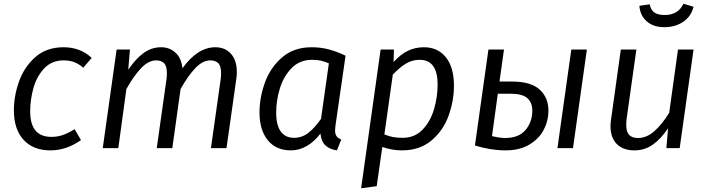

<svg xmlns="http://www.w3.org/2000/svg" viewBox="-20 -790 3776 1024"><path d="M469 -481 424 -429Q401 -449 376 -458.5Q351 -468 320 -468Q256 -468 216 -425.5Q176 -383 158.5 -321Q141 -259 141 -196Q141 -60 254 -60Q287 -60 315.5 -70Q344 -80 378 -101L412 -43Q334 12 249 12Q157 12 105.5 -44.5Q54 -101 54 -202Q54 -278 81.5 -355.5Q109 -433 168.5 -485.5Q228 -538 319 -538Q409 -538 469 -481Z M1243 -407Q1243 -386 1241 -374L1188 0H1105L1157 -368Q1159 -380 1159 -400Q1159 -438 1144 -453Q1129 -468 1102 -468Q1061 -468 1021.5 -426.5Q982 -385 943 -315L899 0H816L868 -368Q870 -380 870 -400Q870 -438 855 -453Q840 -468 813 -468Q772 -468 732.5 -426.5Q693 -385 654 -315L611 0H528L602 -526H673L664 -418Q703 -476 745.5 -507Q788 -538 839 -538Q885 -538 916.5 -508.5Q948 -479 953 -426Q1034 -538 1128 -538Q1181 -538 1212 -503Q1243 -468 1243 -407Z M1823 -493 1769 -119Q1767 -99 1767 -94Q1767 -76 1774.5 -64.5Q1782 -53 1800 -46L1777 12Q1737 6 1715 -15Q1693 -36 1689 -78Q1658 -36 1617.5 -12Q1577 12 1531 12Q1452 12 1408 -42.5Q1364 -97 1364 -190Q1364 -270 1393 -350Q1422 -430 1484.5 -484Q1547 -538 1642 -538Q1691 -538 1734 -526.5Q1777 -515 1823 -493ZM1453 -190Q1453 -122 1477.5 -88.5Q1502 -55 1548 -55Q1590 -55 1624 -81Q1658 -107 1692 -156L1734 -452Q1712 -462 1691.5 -466.5Q1671 -471 1644 -471Q1579 -471 1536 -427.5Q1493 -384 1473 -319.5Q1453 -255 1453 -190Z M2010 -526H2081L2079 -459Q2118 -502 2157 -520Q2196 -538 2241 -538Q2315 -538 2358 -484.5Q2401 -431 2401 -333Q2401 -252 2372.5 -173Q2344 -94 2281.5 -41Q2219 12 2123 12Q2072 12 2019 -6L1989 203L1906 214ZM2314 -339Q2314 -471 2218 -471Q2177 -471 2143.5 -450Q2110 -429 2075 -392L2030 -73Q2055 -63 2076.5 -59Q2098 -55 2128 -55Q2192 -55 2234 -99Q2276 -143 2295 -208.5Q2314 -274 2314 -339Z M2905 -199Q2905 -146 2880 -98Q2855 -50 2803.5 -19Q2752 12 2676 12Q2598 12 2513 -14L2585 -526H2668L2644 -355H2712Q2811 -355 2858 -312.5Q2905 -270 2905 -199ZM3110 -526 3036 0H2953L3027 -526ZM2819 -200Q2819 -243 2792.5 -266.5Q2766 -290 2705 -290H2635L2604 -64Q2647 -54 2673 -54Q2747 -54 2783 -97Q2819 -140 2819 -200Z M3236 -117Q3236 -135 3239 -153L3291 -526H3374L3322 -156Q3320 -144 3320 -123Q3320 -87 3335.5 -70.5Q3351 -54 3382 -54Q3429 -54 3470 -90.5Q3511 -127 3549 -188L3596 -526H3679L3605 0H3534L3543 -106Q3505 -49 3461.5 -18.5Q3418 12 3364 12Q3303 12 3269.5 -22Q3236 -56 3236 -117ZM3390 -759 3445 -767Q3451 -736 3470.5 -723Q3490 -710 3525 -710Q3597 -710 3625 -770L3679 -754Q3666 -702 3623.5 -673.5Q3581 -645 3523 -645Q3465 -645 3429.5 -676Q3394 -707 3390 -759Z"/></svg>

Font: FiraGO Book
Style: Italic
Weight: 350
Italic angle: -8°
Designer: bBox Type GmbH
Foundry: bBox Type GmbH
Version: Version 1.001